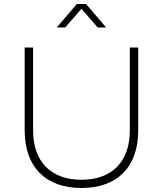

<svg xmlns="http://www.w3.org/2000/svg" viewBox="-20 -936 812 957"><path d="M363 -916 263 -799H305L386 -892L467 -799H509L409 -916ZM145 -286V-699H103V-286C103 -104 207 1 386 1C565 1 669 -104 669 -286V-699H627V-286C627 -130 538 -40 386 -40C234 -40 145 -130 145 -286Z"/></svg>

Font: Montserrat ExtraLight
Style: Regular
Weight: 250
Designer: Julieta Ulanovsky
Foundry: Julieta Ulanovsky
Version: Version 4.000